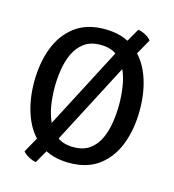

<svg xmlns="http://www.w3.org/2000/svg" viewBox="-116 -833 890 983"><g transform="rotate(15 329.5 -342.0)"><path d="M438.5 -637.5 495.5 -737Q514.5 -734.5 534.5 -723.8Q554.5 -713 565.5 -699L498.5 -579L221 -46.5L164 53Q145.5 50.5 125.2 39.5Q105 28.5 94 15L161 -105ZM158 -342Q158 -296.5 165.2 -248.8Q172.5 -201 191.2 -160.5Q210 -120 243.5 -95.2Q277 -70.5 329.5 -70.5Q382.5 -70.5 416 -95.2Q449.5 -120 467.8 -160.5Q486 -201 493 -248.8Q500 -296.5 500 -342Q500 -387.5 493 -435Q486 -482.5 467.8 -522.8Q449.5 -563 416 -587.8Q382.5 -612.5 329.5 -612.5Q277 -612.5 243.5 -587.8Q210 -563 191.2 -522.8Q172.5 -482.5 165.2 -435Q158 -387.5 158 -342ZM49.5 -342Q49.5 -442.5 80 -522.5Q110.5 -602.5 172.5 -649.2Q234.5 -696 329.5 -696Q425 -696 487 -649Q549 -602 579.2 -521.8Q609.5 -441.5 609.5 -342Q609.5 -241.5 579.2 -161.2Q549 -81 487 -34Q425 13 329.5 13Q234 13 172 -34.2Q110 -81.5 79.8 -162Q49.5 -242.5 49.5 -342Z"/></g></svg>

Font: Signika
Style: Regular
Weight: 400
Designer: Anna Giedry
Foundry: Anna Giedry
Version: Version 2.001